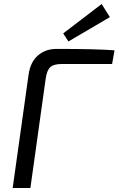

<svg xmlns="http://www.w3.org/2000/svg" viewBox="-20 -934 589 954"><path d="M526 -849 320 -728 294 -768 485 -914ZM43 0 122 -563Q131 -626 168.5 -658.5Q206 -691 261 -691Q460 -691 549 -684L537 -616H287Q247 -616 230 -600.5Q213 -585 207 -543L131 0Z"/></svg>

Font: Exo 2.0
Style: Italic
Weight: 400
Italic angle: -8°
Designer: Natanael Gama
Version: Version 1.001;PS 001.001;hotconv 1.0.70;makeotf.lib2.5.58329